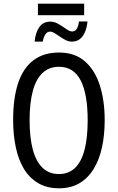

<svg xmlns="http://www.w3.org/2000/svg" viewBox="-20 -1008 636 1038"><path d="M167 -783Q172 -832 192.5 -861.5Q213 -891 252 -891Q271 -891 287 -883Q303 -875 317.5 -865Q332 -855 345 -846.5Q358 -838 371 -838Q387 -838 395.5 -853Q404 -868 407 -892H453Q450 -860 439.5 -835Q429 -810 411.5 -796.5Q394 -783 368 -783Q351 -783 334.5 -791.5Q318 -800 303 -810.5Q288 -821 275 -829Q262 -837 251 -837Q235 -837 225.5 -822.5Q216 -808 211 -783ZM185 -926V-988H435V-926ZM546 -358Q546 -279 531.5 -212Q517 -145 486.5 -95Q456 -45 409.5 -17.5Q363 10 299 10Q233 10 185.5 -18.5Q138 -47 108.5 -96.5Q79 -146 65 -213.5Q51 -281 51 -359Q51 -477 78 -558.5Q105 -640 160.5 -682Q216 -724 299 -724Q385 -724 439.5 -676Q494 -628 520 -545.5Q546 -463 546 -358ZM140 -358Q140 -264 157.5 -199Q175 -134 210.5 -100.5Q246 -67 298 -67Q351 -67 385.5 -100Q420 -133 437 -198Q454 -263 454 -358Q454 -500 416 -573.5Q378 -647 299 -647Q246 -647 210.5 -614Q175 -581 157.5 -516.5Q140 -452 140 -358Z"/></svg>

Font: Noto Sans Display Condensed
Style: Regular
Weight: 400
Width: 3
Designer: Monotype Design Team
Foundry: Monotype Imaging Inc.
Version: Version 2.003